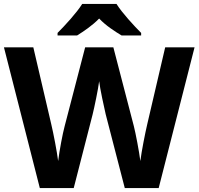

<svg xmlns="http://www.w3.org/2000/svg" viewBox="-20 -954 1007 974"><path d="M571 -934H397C369 -889 309 -824 272 -787V-774H371C406 -796 448 -824 483 -860C517 -824 562 -795 597 -774H696V-787C660 -823 599 -889 571 -934ZM967 -714H818L727 -324C716 -277 698 -186 692 -137C686 -185 668 -279 659 -314L555 -714H412L308 -314C298 -278 281 -187 275 -137C269 -185 251 -278 240 -324L149 -714H0L182 0H354L450 -374C458 -406 479 -506 483 -542C487 -506 509 -404 516 -375L613 0H785Z"/></svg>

Font: Noto Sans Arabic UI
Style: Bold
Weight: 700
Designer: Monotype Design Team, Nadine Chahine and Nizar Qandah
Foundry: Monotype Imaging Inc.
Version: Version 2.010